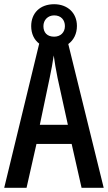

<svg xmlns="http://www.w3.org/2000/svg" viewBox="-20 -891 512 911"><path d="M367 0H472L304 -682C330 -701 345 -731 345 -768C345 -830 300 -871 237 -871C170 -871 128 -829 128 -767C128 -731 142 -702 166 -684L0 0H106L153 -208H320ZM237 -717C203 -717 186 -737 186 -767C186 -796 207 -818 237 -818C270 -818 288 -796 288 -767C288 -737 267 -717 237 -717ZM253 -522 302 -299H169L216 -523C223 -557 231 -598 235 -628C239 -596 245 -563 253 -522Z"/></svg>

Font: Noto Sans Gurmukhi UI ExtraCondensed Medium
Style: Regular
Weight: 500
Width: 2
Designer: Jelle Bosma - Monotype Design Team
Foundry: Monotype Imaging Inc.
Version: Version 2.004